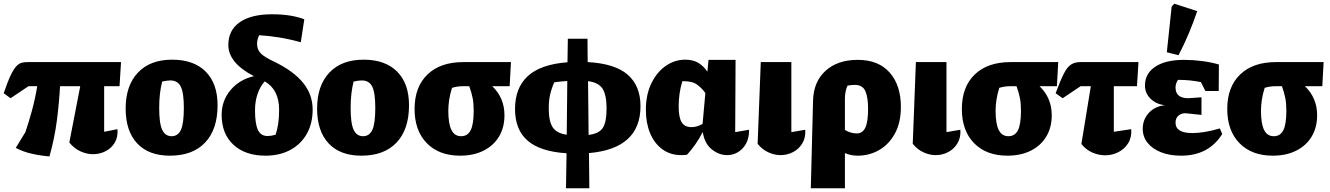

<svg xmlns="http://www.w3.org/2000/svg" viewBox="-36 -827 7174 1036"><path d="M231 17Q182 13 135.5 2.5Q89 -8 49 -29L101 -114Q119 -167 136 -229Q153 -291 165 -362H118L21 -297L-16 -324Q5 -386 21.5 -420.5Q38 -455 52.5 -470Q67 -485 81.5 -488.5Q96 -492 114 -492H617L609 -362H526V-116L598 -130Q601 -87 583 -57Q565 -27 533.5 -11Q502 5 466 5Q432 5 398 -10.5Q364 -26 338 -58L397 -362H288Q283 -271 271 -177.5Q259 -84 231 17Z M881 13Q766 13 704 -53.5Q642 -120 642 -241Q642 -365 708 -435Q774 -505 893 -505Q1010 -505 1074 -440.5Q1138 -376 1138 -259Q1138 -129 1071 -58Q1004 13 881 13ZM890 -92Q924 -92 940 -126Q956 -160 956 -245Q956 -326 939.5 -359.5Q923 -393 883 -393Q866 -393 839 -387Q831 -355 827 -321Q823 -287 823 -244Q823 -160 839.5 -126Q856 -92 890 -92Z M1397 13Q1287 13 1223.5 -46Q1160 -105 1160 -207Q1160 -284 1208 -341Q1256 -398 1334 -416Q1196 -488 1196 -584Q1196 -664 1257.5 -707Q1319 -750 1432 -750Q1535 -750 1606 -723L1587 -599Q1526 -616 1470 -625Q1414 -634 1362 -637Q1351 -612 1351 -591Q1351 -560 1370.5 -539.5Q1390 -519 1442 -495Q1549 -443 1600 -379.5Q1651 -316 1651 -236Q1651 -161 1619.5 -105Q1588 -49 1530.5 -18Q1473 13 1397 13ZM1340 -231Q1340 -160 1355.5 -126.5Q1371 -93 1408 -93Q1426 -93 1451 -100Q1461 -130 1465.5 -162Q1470 -194 1470 -235Q1470 -344 1392 -388Q1340 -326 1340 -231Z M1914 13Q1799 13 1737 -53.5Q1675 -120 1675 -241Q1675 -365 1741 -435Q1807 -505 1926 -505Q2043 -505 2107 -440.5Q2171 -376 2171 -259Q2171 -129 2104 -58Q2037 13 1914 13ZM1923 -92Q1957 -92 1973 -126Q1989 -160 1989 -245Q1989 -326 1972.5 -359.5Q1956 -393 1916 -393Q1899 -393 1872 -387Q1864 -355 1860 -321Q1856 -287 1856 -244Q1856 -160 1872.5 -126Q1889 -92 1923 -92Z M2686 -205Q2686 -139 2656.5 -90Q2627 -41 2573 -14Q2519 13 2447 13Q2333 13 2267 -54.5Q2201 -122 2201 -239Q2201 -358 2270.5 -425Q2340 -492 2464 -492H2721L2714 -362H2620Q2686 -299 2686 -205ZM2470 -362Q2446 -362 2430.5 -359.5Q2415 -357 2403 -353Q2392 -318 2387.5 -287Q2383 -256 2383 -230Q2383 -159 2400 -125.5Q2417 -92 2452 -92Q2487 -92 2503.5 -124Q2520 -156 2520 -230Q2520 -268 2514.5 -297Q2509 -326 2496 -362Z M3018 189 3021 0Q2879 -9 2811 -68Q2743 -127 2743 -239Q2743 -353 2812 -416.5Q2881 -480 3026 -491L3028 -618H3134L3135 -492Q3282 -484 3351 -424Q3420 -364 3420 -254Q3420 -25 3142 -1L3144 189ZM2925 -242Q2925 -173 2946 -140.5Q2967 -108 3022 -100L3025 -390Q3007 -389 2989 -387Q2971 -385 2955 -383Q2940 -350 2932.5 -317.5Q2925 -285 2925 -242ZM3237 -241Q3237 -314 3215.5 -348Q3194 -382 3137 -389L3140 -99Q3197 -106 3217 -137.5Q3237 -169 3237 -241Z M3671 8Q3656 10 3640 10Q3581 10 3538 -21.5Q3495 -53 3472 -108Q3449 -163 3449 -234Q3449 -317 3479 -378Q3509 -439 3557 -472Q3605 -505 3661 -505Q3705 -505 3733.5 -487Q3762 -469 3781 -440L3787 -504H3933L3931 -114L4006 -127Q4006 -81 3989 -51Q3972 -21 3945 -5.5Q3918 10 3887 10Q3843 10 3804 -21.5Q3765 -53 3756 -115Q3738 -80 3716.5 -49Q3695 -18 3671 8ZM3626 -252Q3626 -194 3642 -167.5Q3658 -141 3696 -141Q3723 -141 3755 -158L3770 -325Q3754 -348 3728 -368.5Q3702 -389 3652 -389Q3649 -389 3646 -389Q3636 -358 3631 -323Q3626 -288 3626 -252Z M4052 -51 4069 -492H4234V-114L4309 -127Q4312 -85 4293.5 -54Q4275 -23 4243.5 -6.5Q4212 10 4176 10Q4143 10 4110 -5Q4077 -20 4052 -51Z M4339 189 4351 -282Q4353 -385 4418 -444.5Q4483 -504 4592 -504Q4704 -504 4764.5 -435.5Q4825 -367 4825 -250Q4825 -165 4792.5 -106Q4760 -47 4707 -17Q4654 13 4592 13Q4555 13 4523 -1V189ZM4523 -295V-126Q4554 -107 4587 -107Q4618 -107 4633 -138Q4648 -169 4648 -240Q4648 -303 4633 -336Q4618 -369 4576 -369Q4559 -369 4537 -365Q4523 -334 4523 -295Z M4889 -51 4906 -492H5071V-114L5146 -127Q5149 -85 5130.5 -54Q5112 -23 5080.5 -6.5Q5049 10 5013 10Q4980 10 4947 -5Q4914 -20 4889 -51Z M5639 -205Q5639 -139 5609.5 -90Q5580 -41 5526 -14Q5472 13 5400 13Q5286 13 5220 -54.5Q5154 -122 5154 -239Q5154 -358 5223.5 -425Q5293 -492 5417 -492H5674L5667 -362H5573Q5639 -299 5639 -205ZM5423 -362Q5399 -362 5383.5 -359.5Q5368 -357 5356 -353Q5345 -318 5340.5 -287Q5336 -256 5336 -230Q5336 -159 5353 -125.5Q5370 -92 5405 -92Q5440 -92 5456.5 -124Q5473 -156 5473 -230Q5473 -268 5467.5 -297Q5462 -326 5449 -362Z M5698 -297 5660 -324Q5686 -394 5704.5 -430Q5723 -466 5743.5 -479Q5764 -492 5794 -492H6107L6099 -362H5974V-116L6068 -130Q6071 -86 6051.5 -54.5Q6032 -23 5998.5 -6Q5965 11 5927 11Q5893 11 5859 -3.5Q5825 -18 5799 -50L5850 -362H5795Z M6337 13Q6275 13 6228.5 -5.5Q6182 -24 6156 -56.5Q6130 -89 6130 -132Q6130 -182 6162.5 -217.5Q6195 -253 6248 -259Q6200 -266 6171 -295.5Q6142 -325 6142 -365Q6142 -430 6197.5 -467Q6253 -504 6353 -504Q6401 -504 6450.5 -497.5Q6500 -491 6541 -479L6540 -336H6468L6444 -384Q6384 -396 6326 -396Q6323 -396 6320 -396Q6307 -376 6307 -355Q6307 -325 6325 -311Q6343 -297 6375 -297L6447 -302V-207L6361 -216Q6337 -216 6322 -202.5Q6307 -189 6307 -165Q6307 -109 6398 -109Q6428 -109 6465 -115Q6502 -121 6546 -134L6559 -104Q6486 13 6337 13ZM6323 -529 6260 -545 6286 -791 6300 -807 6424 -767Q6403 -705 6378 -645.5Q6353 -586 6323 -529Z M7071 -205Q7071 -139 7041.5 -90Q7012 -41 6958 -14Q6904 13 6832 13Q6718 13 6652 -54.5Q6586 -122 6586 -239Q6586 -358 6655.5 -425Q6725 -492 6849 -492H7106L7099 -362H7005Q7071 -299 7071 -205ZM6855 -362Q6831 -362 6815.5 -359.5Q6800 -357 6788 -353Q6777 -318 6772.5 -287Q6768 -256 6768 -230Q6768 -159 6785 -125.5Q6802 -92 6837 -92Q6872 -92 6888.5 -124Q6905 -156 6905 -230Q6905 -268 6899.5 -297Q6894 -326 6881 -362Z"/></svg>

Font: Piazzolla ExtraBold
Style: Regular
Weight: 800
Designer: Juan Pablo del Peral
Foundry: Huerta Tipografica
Version: Version 1.330